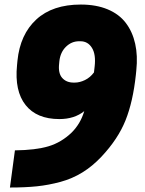

<svg xmlns="http://www.w3.org/2000/svg" viewBox="-20 -814 640 848"><path d="M23.9 14.2 45.9 -149.9Q137.7 -150.9 194.6 -168Q251.5 -185.1 296.9 -229Q335.9 -268.1 352.1 -323.2Q308.6 -288.1 242.2 -288.1Q142.1 -288.1 93 -350.1Q43.9 -412.1 55.2 -525.9L57.1 -545.9Q68.8 -662.1 140.4 -728Q211.9 -793.9 336.9 -793.9Q404.8 -793.9 455.6 -772.7Q506.3 -751.5 535.9 -712.4Q565.4 -673.3 577.1 -620.6Q588.9 -567.9 582 -502.9L580.1 -483.9Q567.4 -364.7 534.4 -282.5Q501.5 -200.2 428.2 -122.1Q388.7 -80.1 344 -52.5Q299.3 -24.9 247.1 -10.7Q194.8 3.4 143.6 8.8Q92.3 14.2 23.9 14.2ZM305.2 -449.2H310.1Q332 -449.2 355.2 -460.4Q378.4 -471.7 395 -494.1L397.9 -519Q404.3 -573.2 386.2 -602.5Q368.2 -631.8 335 -631.8H329.1Q296.4 -631.8 271.5 -607.7Q246.6 -583.5 242.2 -543.9L241.2 -533.2Q236.3 -490.7 254.6 -470Q272.9 -449.2 305.2 -449.2Z"/></svg>

Font: Cooper Hewitt
Style: Heavy Italic
Weight: 714
Designer: Village Type and Design LLC
Foundry: Cooper Hewitt Smithsonian Design Museum
Version: 1.000